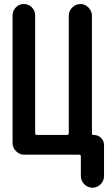

<svg xmlns="http://www.w3.org/2000/svg" viewBox="-20 -750 540 931"><path d="M97.7 0Q74.2 0 57.6 -17.1Q41 -34.2 41 -56.6V-675.8Q41 -698.2 57.1 -714.4Q73.2 -730.5 95.7 -730.5Q118.2 -730.5 134.3 -714.4Q150.4 -698.2 150.4 -675.8V-103.5Q150.4 -95.7 159.2 -95.7H304.7Q312.5 -95.7 313.5 -103.5V-672.9Q313.5 -696.3 330.1 -713.4Q346.7 -730.5 369.6 -730.5Q392.6 -730.5 409.2 -713.4Q425.8 -696.3 425.8 -672.9V-102.5Q425.8 -95.7 433.6 -95.7Q455.1 -95.7 469.7 -81.5Q484.4 -67.4 484.4 -45.9V103.5Q484.4 127 467.8 143.6Q451.2 160.2 428.2 160.2Q405.3 160.2 388.7 143.6Q372.1 127 372.1 103.5V8.8Q372.1 0 363.3 0Z"/></svg>

Font: Rounded Mgen+ 1m medium
Style: Regular
Weight: 500
Designer: [Source Han Sans]
Ryoko NISHIZUKA  (kana & ideographs); Paul D. Hunt (Latin, Greek & Cyrillic); Wenlong ZHANG  (bopomofo
Version: Version 1.059.20150602